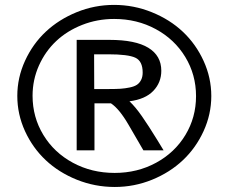

<svg xmlns="http://www.w3.org/2000/svg" viewBox="-20 -744 933 780"><path d="M430.7 -324.2H363.8V-133.3H291.5V-582H424.8Q530.3 -582 582.8 -549.8Q635.3 -517.6 635.3 -456.5Q635.3 -408.7 602.8 -374.8Q570.3 -340.8 505.9 -332.5Q530.3 -309.6 556.6 -271.7Q583 -233.9 619.6 -174.3L644.5 -133.3H562.5L502.4 -236.8Q464.4 -302.2 430.7 -324.2ZM362.3 -523.4 362.8 -382.3H423.8Q451.7 -382.3 470.2 -383.5Q488.8 -384.8 507.3 -388.7Q525.9 -392.6 536.4 -399.7Q546.9 -406.7 553.2 -419.2Q559.6 -431.6 559.6 -449.2Q559.6 -495.6 530 -509.5Q500.5 -523.4 419.9 -523.4ZM445.8 -41.5Q538.1 -41.5 614 -82.8Q689.9 -124 733.2 -195.6Q776.4 -267.1 776.4 -353.5Q776.4 -440.4 732.7 -512.5Q689 -584.5 612.8 -625.7Q536.6 -667 443.8 -667Q375 -667 313.7 -642.8Q252.4 -618.7 208.3 -577.1Q164.1 -535.6 138.2 -477.8Q112.3 -419.9 112.3 -355Q112.3 -268.1 156 -196Q199.7 -124 276.1 -82.8Q352.5 -41.5 445.8 -41.5ZM446.3 15.6Q365.7 15.6 292.2 -13.9Q218.8 -43.5 165.8 -93.3Q112.8 -143.1 81.5 -211.4Q50.3 -279.8 50.3 -354.5Q50.3 -428.7 81.8 -497.3Q113.3 -565.9 166.3 -615.5Q219.2 -665 291.7 -694.6Q364.3 -724.1 443.4 -724.1Q523.4 -724.1 596.9 -694.3Q670.4 -664.6 723.1 -614.7Q775.9 -564.9 807.1 -496.6Q838.4 -428.2 838.4 -354Q838.4 -279.8 807.1 -211.4Q775.9 -143.1 723.1 -93.3Q670.4 -43.5 597.9 -13.9Q525.4 15.6 446.3 15.6Z"/></svg>

Font: RGR Online_21
Style: Regular
Weight: 400
Italic angle: -12°
Designer: vernon adams
Foundry: vernon adams
Version: Version 1.000